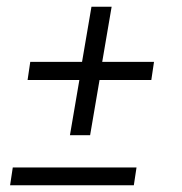

<svg xmlns="http://www.w3.org/2000/svg" viewBox="-20 -551 540 571"><path d="M188 -149 216 -313H62L70 -367H224L252 -531H312L284 -367H438L430 -313H276L248 -149ZM10 0 18 -53H386L378 0Z"/></svg>

Font: Iosevka Light
Style: Italic
Weight: 300
Italic angle: -9°
Monospace: yes
Designer: Belleve Invis
Foundry: Belleve Invis
Version: Version 32.5.0; ttfautohint (v1.8.4)